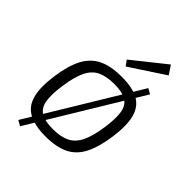

<svg xmlns="http://www.w3.org/2000/svg" viewBox="-228 -837 1018 1018"><g transform="rotate(45 281.0 -328.5)"><path d="M448 -554 478 -537 110 70 80 53ZM306 -497Q387 -497 433 -471.5Q479 -446 494 -389.5Q509 -333 496 -239Q483 -147 454 -91.5Q425 -36 374 -11.5Q323 13 243 13Q163 13 116 -12.5Q69 -38 53.5 -94.5Q38 -151 51 -245Q64 -337 93 -392Q122 -447 173.5 -472Q225 -497 306 -497ZM306 -442Q247 -442 209.5 -424Q172 -406 150.5 -362Q129 -318 118 -239Q107 -164 115 -121Q123 -78 154 -60Q185 -42 243 -42Q302 -42 339.5 -60.5Q377 -79 398.5 -123.5Q420 -168 431 -245Q442 -321 434 -363.5Q426 -406 395 -424Q364 -442 306 -442ZM444 -727 477 -678 282 -550 260 -580Z"/></g></svg>

Font: Exo 2 Light
Style: Italic
Weight: 300
Italic angle: -8°
Designer: Natanael Gama
Foundry: Natanael Gama
Version: Version 2.010